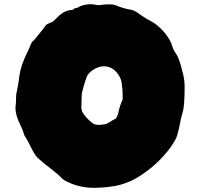

<svg xmlns="http://www.w3.org/2000/svg" viewBox="-20 -857 949 915"><path d="M289.6 3.9C282.2 -0.5 275.4 -5.9 269 -13.2C262.7 -20.5 247.1 -33.7 222.2 -53.2C199.7 -69.8 178.2 -87.4 157.7 -106.4C147.5 -117.2 134.8 -139.2 118.7 -172.9C107.9 -192.9 102.1 -203.6 100.6 -204.6C99.1 -205.6 97.7 -209 95.2 -214.8C91.8 -228 85.9 -243.2 77.6 -259.8C61.5 -292 53.7 -318.8 53.7 -340.8C53.7 -348.1 54.2 -356 55.7 -364.3C55.7 -364.3 57.1 -406.2 57.1 -406.2C64 -437 69.3 -468.3 73.2 -500C77.1 -528.8 88.9 -563.5 108.4 -604C114.7 -617.2 120.6 -629.9 126 -643.1C129.4 -653.3 134.8 -661.1 142.1 -665.5C142.1 -665.5 189.5 -723.6 189.5 -723.6C193.8 -732.4 199.2 -738.8 206.5 -742.7C213.9 -746.6 221.7 -750 230 -752.4C241.7 -762.7 250.5 -771.5 256.8 -777.8C278.3 -798.8 301.3 -809.6 325.7 -809.6C325.7 -809.6 338.4 -818.8 338.4 -818.8C347.2 -818.8 354 -821.3 358.4 -825.7C376 -833 393.6 -836.9 411.1 -836.9C421.9 -836.9 432.6 -835.4 443.8 -833C443.8 -833 452.1 -832.5 452.1 -832.5C456.1 -832.5 460 -833 464.4 -834C469.7 -835 482.4 -835.9 502 -836.4C512.7 -836.4 522.9 -835 532.2 -831.5C556.2 -821.3 581.1 -814 606.9 -810.1C618.2 -807.1 629.4 -801.3 640.6 -792.5C645 -789.1 649.9 -786.1 654.3 -783.2C658.7 -780.3 663.1 -777.3 667 -774.9C674.8 -769.5 682.6 -765.1 690.9 -760.7C714.8 -749.5 737.8 -731 760.3 -706.1C782.2 -680.7 795.9 -657.2 801.3 -635.7C804.2 -625.5 809.1 -615.2 815.9 -606C828.1 -589.4 838.9 -561 848.1 -520.5C856 -494.6 859.9 -469.2 859.9 -444.3C859.9 -380.9 856.4 -339.4 850.1 -320.3C846.2 -309.1 840.8 -286.6 834.5 -252.9C827.6 -219.2 820.8 -198.2 814.5 -189C811 -184.1 808.1 -179.2 805.7 -174.8C802.2 -168.9 798.8 -163.1 794.9 -157.7C750.5 -96.7 694.8 -46.4 628.4 -7.3C595.2 11.2 561.5 23.4 527.8 29.3C494.1 35.2 460 38.1 425.8 38.1C378.4 38.1 333 26.9 289.6 3.9ZM471.7 -263.7C481.9 -264.2 492.2 -268.1 502.9 -275.4C513.7 -282.7 523.9 -288.1 533.2 -292.5C533.2 -292.5 542.5 -313.5 542.5 -313.5C548.3 -341.8 555.7 -365.2 564.9 -383.8C564.9 -413.6 563.5 -435.1 561 -449.2C561 -469.2 554.2 -488.3 541 -505.9C523.4 -529.3 501.5 -541 474.6 -541C458.5 -541 442.4 -535.6 425.8 -525.4C408.7 -514.6 397.9 -502.9 393.1 -490.2C388.7 -479 383.8 -462.9 377.4 -440.9C372.1 -423.8 369.1 -409.7 369.1 -397.5C369.1 -385.3 368.7 -371.6 368.2 -356.9C367.7 -350.6 367.2 -345.2 367.2 -341.3C369.1 -338.4 370.1 -334 370.1 -328.6C379.9 -307.6 397.5 -287.6 422.9 -268.6C429.2 -264.2 439.5 -261.7 453.1 -261.7C453.1 -261.7 471.7 -263.7 471.7 -263.7Z"/></svg>

Font: Kaph
Style: Regular
Weight: 400
Designer: GGBotNet
Foundry: f0n7.com